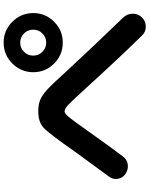

<svg xmlns="http://www.w3.org/2000/svg" viewBox="95 -955 810 1040"><g transform="rotate(-90 500.0 -435.0)"><path d="M78.1 -160.2Q55.7 -175.8 51.3 -202.1Q46.9 -228.5 64.5 -251Q93.8 -291 144.5 -360.4Q195.3 -429.7 197.3 -432.6Q295.9 -574.2 327.6 -603.5Q359.4 -632.8 416 -632.8Q456.1 -632.8 481.9 -621.1Q507.8 -609.4 537.1 -582Q566.4 -554.7 641.6 -471.7Q796.9 -304.7 925.8 -171.9Q945.3 -150.4 945.8 -121.6Q946.3 -92.8 926.3 -71.8Q906.2 -50.8 876.5 -50.3Q846.7 -49.8 827.1 -71.3Q705.1 -195.3 542 -375Q475.6 -448.2 453.1 -469.2Q430.7 -490.2 416 -490.2Q404.3 -490.2 384.8 -465.8Q365.2 -441.4 315.4 -371.1Q223.6 -241.2 172.9 -174.8Q156.2 -151.4 128.9 -147.9Q101.6 -144.5 78.1 -160.2ZM739.3 -610.4Q759.8 -589.8 789.1 -589.8Q818.4 -589.8 838.9 -610.4Q859.4 -630.9 859.4 -660.2Q859.4 -689.5 838.9 -710Q818.4 -730.5 789.1 -730.5Q759.8 -730.5 739.3 -710Q718.8 -689.5 718.8 -660.2Q718.8 -630.9 739.3 -610.4ZM675.8 -772.9Q722.7 -820.3 789.1 -820.3Q855.5 -820.3 902.3 -772.9Q949.2 -725.6 949.2 -659.7Q949.2 -593.8 902.3 -546.9Q855.5 -500 789.1 -500Q722.7 -500 675.8 -546.9Q628.9 -593.8 628.9 -659.7Q628.9 -725.6 675.8 -772.9Z"/></g></svg>

Font: Rounded-X Mgen+ 1m bold
Style: Bold
Weight: 700
Designer: [Source Han Sans]
Ryoko NISHIZUKA  (kana & ideographs); Paul D. Hunt (Latin, Greek & Cyrillic); Wenlong ZHANG  (bopomofo
Version: Version 1.059.20150602